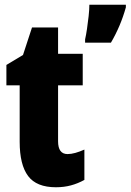

<svg xmlns="http://www.w3.org/2000/svg" viewBox="-20 -780 551 810"><path d="M265 -130Q280 -130 298 -135Q316 -140 336 -149V-21Q309 -6 279.5 2Q250 10 216 10Q134 10 98.5 -37.5Q63 -85 63 -182V-420H7V-506L77 -548L115 -664H225V-553H329V-420H225V-184Q225 -130 265 -130ZM511 -749Q489 -670 448 -600H339V-614Q343 -631 347 -658Q351 -685 354 -712.5Q357 -740 357 -760H511Z"/></svg>

Font: Noto Sans Tamil ExtraCondensed Black
Style: Regular
Weight: 900
Width: 2
Designer: Jelle Bosma - Monotype Design Team
Foundry: Monotype Imaging Inc.
Version: Version 2.004; ttfautohint (v1.8.4.7-5d5b)